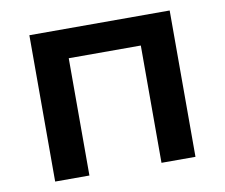

<svg xmlns="http://www.w3.org/2000/svg" viewBox="-64 -612 810 690"><g transform="rotate(-10 340.5 -267.0)"><path d="M596 -534V0H472V-428H209V0H84V-534Z"/></g></svg>

Font: APTA Sans SemiBold
Style: Bold
Weight: 600
Version: Version 7.200